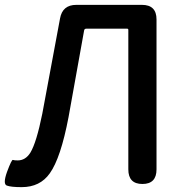

<svg xmlns="http://www.w3.org/2000/svg" viewBox="-22 -757 760 790"><path d="M67 13Q23 13 6 6.5Q-11 0 7 -50Q26 -101 31 -99Q36 -97 51 -97Q83 -97 103 -129Q128 -170 152 -289L225 -681Q235 -737 292 -737H562Q622 -737 622 -677V-60Q622 0 564 0Q506 0 506 -60V-634Q506 -639 501 -639H333Q325 -639 324 -631L260 -275Q228 -107 183 -44Q143 13 67 13Z"/></svg>

Font: Resource Han Rounded JP Medium
Style: Regular
Weight: 500
Designer: Cyano Hao (round all glyphs); Ryoko NISHIZUKA 西塚涼子 (kana, bopomofo & ideographs); Paul D. Hunt (Latin, Greek & Cyrillic)
Foundry: Cyano Hao
Version: 0.990